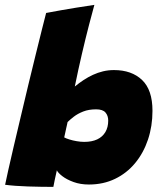

<svg xmlns="http://www.w3.org/2000/svg" viewBox="-30 -740 650 770"><path d="M-9.5 1Q-6 -16.5 3 -57Q12 -97.5 25 -152.8Q38 -208 53 -271.2Q68 -334.5 83.2 -398.2Q98.5 -462 112.8 -519.5Q127 -577 138 -621.2Q149 -665.5 155 -688Q162 -689.5 215.2 -699Q268.5 -708.5 348.5 -720.5Q340.5 -692 327 -640Q313.5 -588 298.5 -523.8Q283.5 -459.5 270 -393Q287 -407 305.2 -419Q323.5 -431 343 -440Q362.5 -449 383.5 -454Q404.5 -459 427 -459Q498 -459 539.8 -419.2Q581.5 -379.5 581.5 -295.5Q581.5 -234 563.5 -180.2Q545.5 -126.5 512 -86Q478.5 -45.5 431.5 -22.8Q384.5 0 326.5 0Q292.5 0 265 -10Q237.5 -20 220 -33.5Q202.5 -47 198 -57Q194.5 -42.5 189.8 -19.8Q185 3 184 9.5Q137 9.5 82.2 7.8Q27.5 6 -9.5 1ZM227.5 -189Q234.5 -185 248 -180.8Q261.5 -176.5 277.5 -173.8Q293.5 -171 308 -171Q338.5 -171 359.8 -181Q381 -191 392.5 -210.2Q404 -229.5 404 -256.5Q404 -276 393 -288.8Q382 -301.5 355.5 -301.5Q326 -301.5 303.8 -292.8Q281.5 -284 266 -272Q250.5 -260 241 -250.5Q240.5 -247 239 -241Q237.5 -235 236 -227.8Q234.5 -220.5 232.8 -213Q231 -205.5 229.8 -199.2Q228.5 -193 227.5 -189Z"/></svg>

Font: Grandstander Thin Black
Style: Italic
Weight: 900
Italic angle: -15°
Version: Version 1.200